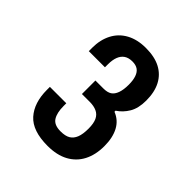

<svg xmlns="http://www.w3.org/2000/svg" viewBox="-119 -870 513 513"><g transform="rotate(45 137.0 -613.5)"><path d="M140 -428Q83 -428 58 -456Q33 -484 33 -533V-544H95V-534Q95 -508 104 -494Q113 -480 137 -480Q155 -480 165 -486Q175 -492 180 -504.5Q185 -517 185 -538Q185 -558 179.5 -569.5Q174 -581 163 -586Q152 -591 137 -591H107V-642H137Q152 -642 160.5 -647.5Q169 -653 173.5 -665.5Q178 -678 178 -697Q178 -714 174 -725.5Q170 -737 162 -742.5Q154 -748 141 -748Q127 -748 118 -742Q109 -736 104.5 -724.5Q100 -713 100 -696V-685H39V-698Q39 -728 51 -751Q63 -774 86 -786.5Q109 -799 141 -799Q174 -799 196 -787.5Q218 -776 229.5 -754Q241 -732 241 -700Q241 -671 230 -652.5Q219 -634 202 -623V-619Q225 -610 236.5 -588.5Q248 -567 248 -535Q248 -502 235.5 -478Q223 -454 199 -441Q175 -428 140 -428Z"/></g></svg>

Font: Archivo Condensed Medium
Style: Regular
Weight: 500
Width: 3
Designer: Hector Gatti
Foundry: Omnibus-Type
Version: Version 2.001